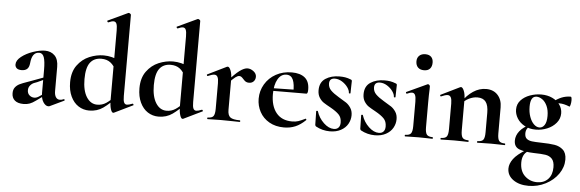

<svg xmlns="http://www.w3.org/2000/svg" viewBox="-58 -925 4249 1407"><g transform="rotate(5 2067.0 -221.5)"><path d="M309 8Q289 8 272 -17.5Q255 -43 255 -85V-255Q255 -319 244.5 -348Q234 -377 209 -377Q156 -377 149 -295Q146 -265 131.5 -252Q117 -239 91 -239Q66 -239 54.5 -249.5Q43 -260 43 -277Q43 -307 78 -334.5Q113 -362 162.5 -379Q212 -396 250 -396Q294 -396 321.5 -368.5Q349 -341 349 -285V-108Q349 -79 359.5 -63Q370 -47 389 -47Q403 -47 418 -54H419Q423 -54 424.5 -49.5Q426 -45 422 -43L319 6Q315 8 309 8ZM40 -65Q40 -92 53 -108.5Q66 -125 85.5 -134.5Q105 -144 140 -156L165 -165L265 -202L269 -187L212 -161Q209 -160 192 -153.5Q175 -147 162.5 -132Q150 -117 150 -97Q150 -73 165.5 -59.5Q181 -46 201 -46Q217 -46 234 -57L284 -91L285 -75L215 -25Q192 -8 172 -0.5Q152 7 127 7Q84 7 62 -12Q40 -31 40 -65Z M453 -182Q453 -258 488.5 -306.5Q524 -355 576.5 -377Q629 -399 682 -399Q743 -399 805 -368L782 -287Q761 -332 734 -352.5Q707 -373 667 -373Q613 -373 584.5 -335.5Q556 -298 556 -214Q556 -130 586 -82.5Q616 -35 665 -35Q701 -35 730.5 -54.5Q760 -74 793 -110L803 -101Q757 -50 712.5 -18.5Q668 13 610 13Q566 13 530.5 -10Q495 -33 474 -77.5Q453 -122 453 -182ZM882 -54Q895 -54 923 -65H924Q927 -65 929.5 -60Q932 -55 930 -54L792 13L787 14Q776 14 768 -12Q760 -38 760 -82V-589Q760 -624 753.5 -639Q747 -654 731 -654Q718 -654 694 -643H693Q689 -643 686.5 -648.5Q684 -654 686 -655L833 -724L837 -725Q842 -725 848 -720.5Q854 -716 854 -712V-116Q854 -82 860.5 -68Q867 -54 882 -54Z M963 -182Q963 -258 998.5 -306.5Q1034 -355 1086.5 -377Q1139 -399 1192 -399Q1253 -399 1315 -368L1292 -287Q1271 -332 1244 -352.5Q1217 -373 1177 -373Q1123 -373 1094.5 -335.5Q1066 -298 1066 -214Q1066 -130 1096 -82.5Q1126 -35 1175 -35Q1211 -35 1240.5 -54.5Q1270 -74 1303 -110L1313 -101Q1267 -50 1222.5 -18.5Q1178 13 1120 13Q1076 13 1040.5 -10Q1005 -33 984 -77.5Q963 -122 963 -182ZM1392 -54Q1405 -54 1433 -65H1434Q1437 -65 1439.5 -60Q1442 -55 1440 -54L1302 13L1297 14Q1286 14 1278 -12Q1270 -38 1270 -82V-589Q1270 -624 1263.5 -639Q1257 -654 1241 -654Q1228 -654 1204 -643H1203Q1199 -643 1196.5 -648.5Q1194 -654 1196 -655L1343 -724L1347 -725Q1352 -725 1358 -720.5Q1364 -716 1364 -712V-116Q1364 -82 1370.5 -68Q1377 -54 1392 -54Z M1740 -396Q1763 -396 1784.5 -379.5Q1806 -363 1806 -340Q1806 -319 1793 -305.5Q1780 -292 1759 -292Q1744 -292 1734.5 -298Q1725 -304 1715 -316Q1706 -326 1699.5 -330.5Q1693 -335 1684 -335Q1673 -335 1656.5 -323Q1640 -311 1602 -271L1594 -284Q1649 -347 1682.5 -371.5Q1716 -396 1740 -396ZM1480 -12Q1511 -12 1522 -26.5Q1533 -41 1533 -81V-269Q1533 -300 1525.5 -314.5Q1518 -329 1502 -329Q1485 -329 1454 -315H1452Q1449 -315 1447.5 -320Q1446 -325 1448 -326L1587 -394Q1593 -396 1594 -396Q1606 -396 1616.5 -370.5Q1627 -345 1627 -303V-81Q1627 -41 1646 -26.5Q1665 -12 1716 -12Q1720 -12 1720 -6Q1720 0 1716 0Q1681 0 1661 -1L1580 -2L1521 -1Q1506 0 1480 0Q1477 0 1477 -6Q1477 -12 1480 -12Z M1840 -182Q1840 -240 1869 -289Q1898 -338 1949.5 -366.5Q2001 -395 2066 -395Q2128 -395 2162 -367Q2196 -339 2196 -280Q2196 -249 2185 -249H2089Q2091 -310 2077 -342.5Q2063 -375 2028 -375Q1988 -375 1964.5 -334Q1941 -293 1941 -225Q1941 -137 1981.5 -87Q2022 -37 2098 -37Q2125 -37 2144 -43.5Q2163 -50 2194 -65L2196 -66Q2198 -66 2200.5 -62Q2203 -58 2201 -56Q2164 -20 2126 -4Q2088 12 2043 12Q1980 12 1934 -14.5Q1888 -41 1864 -85.5Q1840 -130 1840 -182ZM1905 -267 2124 -271V-249L1906 -248Z M2424 -244Q2462 -222 2480.5 -209.5Q2499 -197 2514 -174.5Q2529 -152 2529 -120Q2529 -86 2512 -56Q2495 -26 2461 -7.5Q2427 11 2380 11Q2325 11 2276 -16Q2270 -22 2270 -28L2268 -127Q2268 -130 2273.5 -130.5Q2279 -131 2280 -129Q2296 -79 2333 -44Q2370 -9 2408 -9Q2429 -9 2441.5 -22Q2454 -35 2454 -60Q2454 -97 2433 -118.5Q2412 -140 2371 -163Q2336 -182 2318 -194Q2300 -206 2286 -228Q2272 -250 2272 -282Q2272 -341 2314 -368.5Q2356 -396 2417 -396Q2440 -396 2458.5 -393Q2477 -390 2500 -381Q2509 -378 2509 -370Q2509 -345 2508 -331L2507 -281Q2507 -278 2501 -278Q2495 -278 2495 -281Q2495 -300 2479 -322.5Q2463 -345 2437.5 -361Q2412 -377 2385 -377Q2344 -377 2344 -338Q2344 -309 2364.5 -288Q2385 -267 2424 -244Z M2755 -244Q2793 -222 2811.5 -209.5Q2830 -197 2845 -174.5Q2860 -152 2860 -120Q2860 -86 2843 -56Q2826 -26 2792 -7.5Q2758 11 2711 11Q2656 11 2607 -16Q2601 -22 2601 -28L2599 -127Q2599 -130 2604.5 -130.5Q2610 -131 2611 -129Q2627 -79 2664 -44Q2701 -9 2739 -9Q2760 -9 2772.5 -22Q2785 -35 2785 -60Q2785 -97 2764 -118.5Q2743 -140 2702 -163Q2667 -182 2649 -194Q2631 -206 2617 -228Q2603 -250 2603 -282Q2603 -341 2645 -368.5Q2687 -396 2748 -396Q2771 -396 2789.5 -393Q2808 -390 2831 -381Q2840 -378 2840 -370Q2840 -345 2839 -331L2838 -281Q2838 -278 2832 -278Q2826 -278 2826 -281Q2826 -300 2810 -322.5Q2794 -345 2768.5 -361Q2743 -377 2716 -377Q2675 -377 2675 -338Q2675 -309 2695.5 -288Q2716 -267 2755 -244Z M2933 -12Q2964 -12 2975 -26.5Q2986 -41 2986 -81V-260Q2986 -294 2979 -309Q2972 -324 2956 -324Q2943 -324 2919 -313H2918Q2914 -313 2912 -318.5Q2910 -324 2913 -325L3064 -395L3067 -396Q3072 -396 3077 -391Q3082 -386 3082 -382V-360Q3080 -320 3080 -262V-81Q3080 -41 3091.5 -26.5Q3103 -12 3134 -12Q3137 -12 3137 -6Q3137 0 3134 0Q3108 0 3093 -1L3033 -2L2974 -1Q2959 0 2933 0Q2930 0 2930 -6Q2930 -12 2933 -12ZM2968 -556Q2968 -582 2984.5 -597.5Q3001 -613 3029 -613Q3057 -613 3072 -598Q3087 -583 3087 -556Q3087 -527 3072 -511Q3057 -495 3029 -495Q3000 -495 2984 -511Q2968 -527 2968 -556Z M3465 -12Q3496 -12 3507 -26.5Q3518 -41 3518 -81V-225Q3518 -279 3498.5 -305Q3479 -331 3437 -331Q3406 -331 3374.5 -315.5Q3343 -300 3325 -275L3320 -287Q3356 -339 3400.5 -368.5Q3445 -398 3495 -398Q3549 -398 3580.5 -363.5Q3612 -329 3612 -273V-81Q3612 -41 3623.5 -26.5Q3635 -12 3666 -12Q3669 -12 3669 -6Q3669 0 3666 0Q3640 0 3625 -1L3565 -2L3507 -1Q3491 0 3465 0Q3462 0 3462 -6Q3462 -12 3465 -12ZM3196 -12Q3227 -12 3238 -26.5Q3249 -41 3249 -81V-269Q3249 -300 3241.5 -314.5Q3234 -329 3218 -329Q3201 -329 3170 -315H3168Q3165 -315 3163.5 -320Q3162 -325 3164 -326L3303 -394Q3309 -396 3310 -396Q3322 -396 3332.5 -370.5Q3343 -345 3343 -303V-81Q3343 -41 3354.5 -26.5Q3366 -12 3397 -12Q3400 -12 3400 -6Q3400 0 3397 0Q3371 0 3356 -1L3296 -2L3237 -1Q3222 0 3196 0Q3193 0 3193 -6Q3193 -12 3196 -12Z M3708 168Q3708 133 3734.5 97Q3761 61 3827 21L3837 32Q3798 57 3798 116Q3798 180 3835.5 215Q3873 250 3925 250Q3976 250 4006 218Q4036 186 4036 131Q4036 88 4017.5 68.5Q3999 49 3969.5 44.5Q3940 40 3884 39Q3816 37 3776.5 22Q3737 7 3737 -40Q3737 -77 3762.5 -109.5Q3788 -142 3840 -167L3849 -161Q3828 -149 3818.5 -134.5Q3809 -120 3809 -99Q3809 -72 3823.5 -60Q3838 -48 3862 -45Q3886 -42 3933 -41Q3992 -40 4029.5 -34Q4067 -28 4092.5 -4.5Q4118 19 4118 67Q4118 123 4083.5 172.5Q4049 222 3990.5 252Q3932 282 3865 282Q3796 282 3752 250.5Q3708 219 3708 168ZM3726 -268Q3726 -308 3752 -336Q3778 -364 3818.5 -378.5Q3859 -393 3901 -393Q3946 -393 3981.5 -376.5Q4017 -360 4037.5 -331.5Q4058 -303 4058 -268Q4058 -228 4032 -197Q4006 -166 3965.5 -149.5Q3925 -133 3882 -133Q3835 -133 3799.5 -152.5Q3764 -172 3745 -203Q3726 -234 3726 -268ZM3960 -240Q3960 -283 3946 -313.5Q3932 -344 3910.5 -359Q3889 -374 3868 -374Q3823 -374 3823 -298Q3823 -256 3835 -222.5Q3847 -189 3866.5 -170Q3886 -151 3908 -151Q3930 -151 3945 -173Q3960 -195 3960 -240ZM4117 -396Q4125 -396 4125 -368Q4125 -353 4121 -336.5Q4117 -320 4113 -323Q4072 -340 4039 -340Q4014 -340 3991 -332L3985 -313L3987 -345Q4020 -371 4051 -383.5Q4082 -396 4117 -396Z"/></g></svg>

Font: Cormorant Garamond
Style: Bold
Weight: 700
Designer: Christian Thalmann (Catharsis Fonts)
Foundry: Catharsis Fonts
Version: Version 4.000